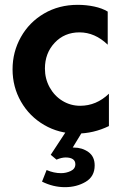

<svg xmlns="http://www.w3.org/2000/svg" viewBox="-20 -542 512 795"><path d="M302 -522Q224 -522 162.5 -486Q101 -450 66.5 -388.5Q32 -327 32 -255Q32 -182 67 -121Q102 -60 163 -24.5Q224 11 298 11Q367 11 431 -20V-154Q379 -104 312 -104Q272 -104 238.5 -124.5Q205 -145 185.5 -180.5Q166 -216 166 -258Q166 -322 206.5 -365Q247 -408 309 -408Q373 -408 426 -357V-494Q403 -508 370 -515Q337 -522 302 -522ZM323 0H255L190 99L214 119Q235 110 252 110Q271 110 281.5 117Q292 124 292 138Q292 157 273 166Q254 175 233 175Q203 175 173 162L154 210Q200 233 249 233Q297 233 334.5 211Q372 189 372 143Q372 106 346 87.5Q320 69 286 69H281Z"/></svg>

Font: Geom SemiBold
Style: Bold
Weight: 600
Version: Version 1.102